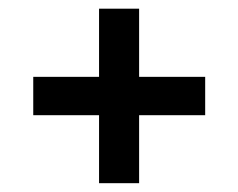

<svg xmlns="http://www.w3.org/2000/svg" viewBox="-20 -535 545 440"><path d="M207 -115.2V-271H56.2V-358.9H207V-515.1H298.8V-358.9H450.2V-271H298.8V-115.2Z"/></svg>

Font: Bricolage Grotesque Medium
Style: Regular
Weight: 500
Designer: Mathieu Triay
Foundry: Atelier Triay
Version: Version 1.000;gftools[0.9.30]